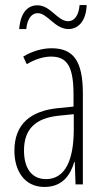

<svg xmlns="http://www.w3.org/2000/svg" viewBox="-20 -796 416 760"><path d="M56 -681H84C88 -724 107 -744 129 -744C168 -744 197 -681 251 -681C289 -681 321 -712 323 -776H295C292 -736 275 -712 250 -712C207 -712 181 -775 128 -775C88 -775 61 -744 56 -681ZM184 -605C147 -605 106 -593 72 -572L86 -542C123 -564 156 -572 182 -572C245 -572 271 -534 271 -422V-374L210 -368C100 -357 37 -304 37 -199C37 -125 73 -56 156 -56C228 -56 259 -104 274 -155H276L279 -66H308V-425C308 -553 272 -605 184 -605ZM212 -338 272 -344V-284C272 -166 240 -87 162 -87C108 -87 75 -127 75 -200C75 -284 119 -328 212 -338Z"/></svg>

Font: Noto Sans Malayalam UI ExtraCondensed ExtraLight
Style: Regular
Weight: 200
Width: 2
Designer: Jelle Bosma - Monotype Design Team
Foundry: Monotype Imaging Inc.
Version: Version 2.104